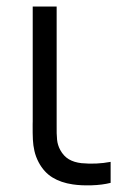

<svg xmlns="http://www.w3.org/2000/svg" viewBox="-20 -560 396 588"><path d="M202.8 4.7Q166.8 -0.5 140.7 -16.5Q114.5 -32.5 98.2 -63.3Q89.5 -80 85.5 -97.4Q81.5 -114.8 80.7 -132.3Q79.8 -149.8 80 -180Q80.2 -183.8 80.2 -187.8Q80.2 -191.7 80.2 -195.7V-540H153.5V-198.3V-179.2Q153 -148.5 154.8 -132Q156.5 -115.5 164.5 -100.7Q174.8 -81.8 190.8 -72.3Q206.8 -62.8 229.5 -60.3Q275.2 -56 318.8 -64.3V0Q293 6.5 260.5 7.5Q228 8.5 202.8 4.7Z"/></svg>

Font: Hauora
Style: Regular
Weight: 400
Designer: Wayne Shih
Foundry: WCYS
Version: Version 1.001